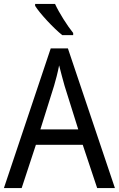

<svg xmlns="http://www.w3.org/2000/svg" viewBox="-20 -964 610 984"><path d="M262 -944H160V-934C184 -895 255 -819 299 -784H355V-795C325 -832 283 -898 262 -944ZM478 0H569L328 -716H240L0 0H91L164 -222H404ZM311 -524 381 -301H187L257 -524C265 -551 276 -592 283 -629C289 -602 305 -547 311 -524Z"/></svg>

Font: Noto Sans Sinhala UI SemiCondensed
Style: Regular
Weight: 400
Width: 4
Designer: Jelle Bosma - Monotype Design Team
Foundry: Monotype Imaging Inc.
Version: Version 2.006